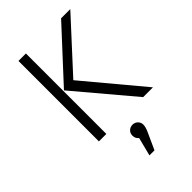

<svg xmlns="http://www.w3.org/2000/svg" viewBox="-287 -806 1189 1189"><g transform="rotate(-45 307.5 -211.5)"><path d="M186.7 0H121.5V-704.6H186.7ZM191.8 -376.4 494.9 -704.6H575.4L277.4 -380L594.9 0H509.2ZM341.5 73.8Q361.5 73.8 375.6 87.4Q389.7 101 389.7 121.5Q389.7 140.5 376.9 169.7L325.6 282.6H281.5L312.3 161.5Q293.3 146.7 293.3 121.5Q293.3 100.5 307.4 87.2Q321.5 73.8 341.5 73.8Z"/></g></svg>

Font: Fira Code Light
Style: Regular
Weight: 300
Monospace: yes
Designer: Carrois Corporate, Edenspiekermann AG, Nikita Prokopov
Foundry: Carrois Corporate, Edenspiekermann AG, Nikita Prokopov
Version: Version 6.000; ttfautohint (v1.8.2) -l 8 -r 50 -G 200 -x 14 